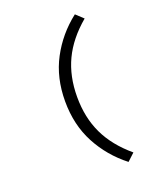

<svg xmlns="http://www.w3.org/2000/svg" viewBox="-163 -833 926 1110"><g transform="rotate(-20 300.0 -278.0)"><path d="M433 176Q329 95 268.5 -19Q208 -133 208 -278Q208 -423 268.5 -537Q329 -651 433 -732L478 -690Q377 -605 329.5 -505Q282 -405 282 -278Q282 -151 329.5 -51Q377 49 478 134Z"/></g></svg>

Font: Source Code Pro
Style: Regular
Weight: 400
Monospace: yes
Designer: Paul D. Hunt, Teo Tuominen
Foundry: Adobe Systems Incorporated
Version: Version 2.030;PS 1.000;hotconv 16.6.51;makeotf.lib2.5.65220